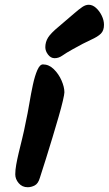

<svg xmlns="http://www.w3.org/2000/svg" viewBox="-20 -798 456 805"><path d="M227 -687Q267 -721 289.5 -740.5Q312 -760 325.5 -769Q339 -778 352 -778Q368 -778 382.5 -765Q397 -752 406.5 -732.5Q416 -713 416 -694Q416 -670 403 -657Q390 -644 361 -631Q332 -618 284 -591Q257 -576 241.5 -565Q226 -554 209 -554Q193 -554 181.5 -569Q170 -584 170 -600Q170 -622 181.5 -640.5Q193 -659 227 -687ZM250 -411Q250 -403 243.5 -375Q237 -347 225.5 -307.5Q214 -268 200.5 -223Q187 -178 173 -133.5Q159 -89 147 -52Q140 -28 125.5 -20.5Q111 -13 96 -13Q73 -13 58.5 -30Q44 -47 44 -67Q44 -85 48 -107.5Q52 -130 58.5 -157.5Q65 -185 73 -217Q81 -249 88 -286Q96 -322 103 -364Q110 -406 118 -443Q126 -480 136.5 -504Q147 -528 160 -528Q185 -528 205.5 -508Q226 -488 238 -460.5Q250 -433 250 -411Z"/></svg>

Font: Kalam Variable Light
Style: Regular
Weight: 300
Designer: Lipi Raval, Jonny Pinhorn
Foundry: Indian Type Foundry
Version: Version 3.000